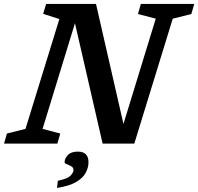

<svg xmlns="http://www.w3.org/2000/svg" viewBox="-44 -727 1003 972"><path d="M261 -51 246.5 0H-23.5L-9 -51L85 -74.5L256.5 -630.5L174.5 -657L189.5 -707H442L581 -99.5L744.5 -632.5L654.5 -656L669 -707H939.5L924.5 -656L830.5 -632.5L636 0H475.5L335.5 -609.5L171.5 -74.5ZM283 94.5Q283 75.5 299.5 58Q316 40.5 350 40.5Q404 40.5 404 94.5Q404 120 390.5 146.5Q377 173 342.5 193.8Q308 214.5 244.5 224.5L249 188Q298 178 313 162.2Q328 146.5 328 134Q328 121 316.8 114.8Q305.5 108.5 294.2 104.2Q283 100 283 94.5Z"/></svg>

Font: Newsreader 6pt Medium
Style: Italic
Weight: 500
Italic angle: -17°
Designer: Hugues Gentile
Foundry: Production Type
Version: Version 1.003; ttfautohint (v1.8.3)